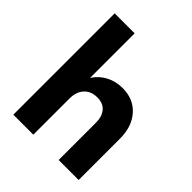

<svg xmlns="http://www.w3.org/2000/svg" viewBox="-209 -889 1018 1018"><g transform="rotate(45 300.0 -380.0)"><path d="M60.1 0V-759.8H210V-425.8Q237.3 -467.3 278.8 -488.5Q320.3 -509.8 370.1 -509.8Q452.1 -509.8 501 -455.1Q549.8 -400.4 549.8 -310.1V0H399.9V-279.8Q399.9 -326.2 377 -353Q354 -379.9 310.1 -379.9Q264.2 -379.9 237.1 -350.8Q210 -321.8 210 -270V0Z"/></g></svg>

Font: Gully
Style: Bold
Weight: 700
Designer: jaikishan Patel
Foundry: MagicType
Version: Version 1.000;Glyphs 3.2 (3242)